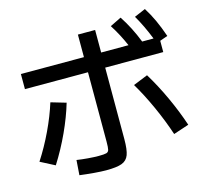

<svg xmlns="http://www.w3.org/2000/svg" viewBox="-110 -900 1084 1020"><g transform="rotate(-15 432.0 -390.0)"><path d="M207 -14.6 212.9 -96.7Q240.7 -92.3 274.7 -89.6Q308.6 -86.9 332 -86.9Q363.8 -86.9 375 -90.1Q386.2 -93.3 389.4 -105Q392.6 -116.7 392.6 -149.4V-531.2H45.9V-614.3H392.6V-738.3H487.3V-614.3H637.7Q610.4 -678.2 573.2 -736.3L634.8 -766.6Q679.7 -699.2 712.9 -614.3H775.4Q744.6 -691.9 710 -751L771.5 -777.3Q795.4 -739.3 813.7 -699.2Q832 -659.2 849.6 -608.4L806.6 -593.3V-531.2H487.3V-138.7Q487.3 -80.1 476.8 -52Q466.3 -23.9 438.2 -13.4Q410.2 -2.9 351.6 -2.9Q326.2 -2.9 284.9 -6.3Q243.7 -9.8 207 -14.6ZM158.2 -428.7 241.2 -404.3Q219.7 -331.1 182.9 -251Q146 -170.9 99.6 -97.7L20.5 -138.7Q64.5 -206.5 100.3 -282.2Q136.2 -357.9 158.2 -428.7ZM611.3 -402.3 691.4 -434.6Q733.9 -365.2 771.2 -284.2Q808.6 -203.1 835 -124L750 -95.7Q724.1 -173.8 687.3 -255.4Q650.4 -336.9 611.3 -402.3Z"/></g></svg>

Font: Pretendard GOV Medium
Style: Regular
Weight: 500
Designer: Base glyphs from Inter by Rasmus Andersson; Hangeul glyphs from Noto Sans CJK(Source Han Sans) by Jang Soo-young and Kan
Foundry: Kil Hyung-jin
Version: Version 1.309